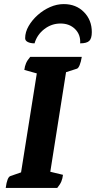

<svg xmlns="http://www.w3.org/2000/svg" viewBox="-20 -919 469 939"><path d="M8 0Q15 -53 31 -58L83 -76L160 -560L99 -577Q101 -595 107.5 -610Q114 -625 128 -641H380Q376 -616 369.5 -600.5Q363 -585 356 -583L303 -566L226 -79L288 -64Q286 -46 280 -31.5Q274 -17 260 0ZM292 -899Q352 -899 390.5 -860Q429 -821 429 -762Q429 -731 416.5 -719Q404 -707 372 -707Q375 -749 347.5 -776.5Q320 -804 276 -804Q232 -804 196.5 -776.5Q161 -749 149 -707Q129 -707 116 -713.5Q103 -720 103 -732Q103 -762 120 -791.5Q137 -821 164.5 -845.5Q192 -870 225 -884.5Q258 -899 292 -899Z"/></svg>

Font: Petrona ExtraBold
Style: Italic
Weight: 800
Italic angle: -9°
Designer: Ringo R. Seeber
Foundry: Ringo R. Seeber
Version: Version 2.001; ttfautohint (v1.8.3)